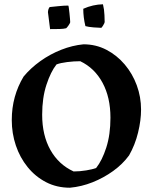

<svg xmlns="http://www.w3.org/2000/svg" viewBox="-20 -865 715 897"><path d="M307 12Q245 12 195 -14Q145 -40 109 -84.5Q73 -129 54 -185.5Q35 -242 35 -304Q35 -361 49 -411.5Q63 -462 90 -507Q123 -547 168.5 -579.5Q214 -612 266 -632.5Q318 -653 370 -658Q428 -658 477 -632.5Q526 -607 562.5 -564Q599 -521 619 -466.5Q639 -412 639 -353Q639 -303 625 -245.5Q611 -188 583 -139Q553 -98 508.5 -66Q464 -34 412.5 -13.5Q361 7 307 12ZM324 -64Q353 -64 383 -69Q413 -74 429 -80Q457 -115 476.5 -175.5Q496 -236 496 -315Q496 -410 459 -478.5Q422 -547 355 -579Q325 -579 293.5 -575Q262 -571 244 -564Q217 -530 197 -469Q177 -408 177 -329Q177 -233 215.5 -164.5Q254 -96 324 -64ZM379 -743Q369 -784 369 -824Q414 -844 461 -845Q467 -821 468 -794.5Q469 -768 469 -762Q469 -758 462 -746.5Q455 -735 453 -735Q442 -735 417.5 -737Q393 -739 379 -743ZM214 -729 204 -808Q205 -824 212 -832Q223 -833 251 -836Q279 -839 299 -839Q300 -839 301.5 -828.5Q303 -818 304.5 -803.5Q306 -789 307 -777Q308 -765 308 -761Q307 -756 300 -746Q293 -736 289 -733Q277 -730 258.5 -729.5Q240 -729 214 -729Z"/></svg>

Font: Labrada SemiBold
Style: Regular
Weight: 600
Designer: Mercedes Jáuregui
Foundry: Omnibus-Type Team
Version: Version 1.000; ttfautohint (v1.8.4.7-5d5b)